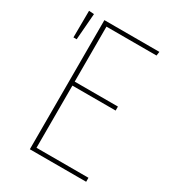

<svg xmlns="http://www.w3.org/2000/svg" viewBox="-167 -780 796 877"><g transform="rotate(30 231.0 -341.5)"><path d="M416 -681 413 -660H149V-370H377V-349H149V-21H423V0H126V-681ZM44 -683 71 -681 60 -542H43Z"/></g></svg>

Font: Fira Sans Condensed Thin
Style: Regular
Weight: 250
Width: 3
Designer: Carrois Corporate & Edenspiekermann AG
Foundry: Carrois Corporate GbR & Edenspiekermann AG
Version: Version 4.203